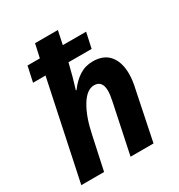

<svg xmlns="http://www.w3.org/2000/svg" viewBox="-179 -880 931 999"><g transform="rotate(-30 286.5 -380.0)"><path d="M142 -587H67L87 -679H161L179 -760H316L299 -679H439L419 -587H280Q260 -504 240 -441H244Q274 -482 310 -505Q346 -528 391 -528Q456 -528 489.5 -488Q523 -448 523 -377Q523 -338 511 -287L452 0H314L376 -295Q384 -333 384 -355Q384 -417 335 -417Q291 -417 254.5 -357Q218 -297 198 -200L155 0H18Z"/></g></svg>

Font: Noto Sans Display
Style: Bold Italic
Weight: 700
Italic angle: -12°
Designer: Monotype Design team
Foundry: Monotype Imaging Inc.
Version: Version 1.000